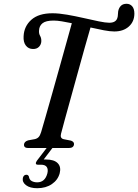

<svg xmlns="http://www.w3.org/2000/svg" viewBox="-20 -781 729 1013"><path d="M302 -75.5Q295.5 -51 316.5 -46.5L354.5 -39Q371.5 -33 370.5 -20Q369 0 342.5 0H129Q106 0 106.5 -18Q107.5 -34 128.5 -40.5L164 -47Q176.5 -50 184 -58Q191.5 -66 197 -84Q205 -111 220.5 -165Q236 -219 255.2 -287Q274.5 -355 294.2 -425.8Q314 -496.5 331 -557.8Q348 -619 359 -658.5Q330.5 -664.5 305.8 -668.5Q281 -672.5 263 -672.5Q222 -672.5 204.5 -658.5Q187 -644.5 186 -620.5Q184.5 -604 191.5 -592Q198.5 -580 198 -563.5Q197.5 -546.5 185.8 -534.2Q174 -522 154 -522.5Q130.5 -522.5 116.5 -540.5Q102.5 -558.5 104.5 -590Q107 -642.5 145.5 -676.8Q184 -711 257 -711Q290.5 -711 333.8 -703.5Q377 -696 420.8 -686Q464.5 -676 500.8 -668.5Q537 -661 556.5 -661Q591 -661 599 -685.5Q602 -694.5 602 -703.5Q602 -712.5 603.5 -721.5Q607 -739.5 617.8 -750.2Q628.5 -761 648 -761Q666 -761 677.5 -747.8Q689 -734.5 689 -708.5Q688.5 -666.5 659.5 -640.8Q630.5 -615 583 -615Q561 -615 528 -621.2Q495 -627.5 457.5 -636Q444.5 -592 427 -529.5Q409.5 -467 390.5 -398Q371.5 -329 353.5 -264.2Q335.5 -199.5 321.8 -149.5Q308 -99.5 302 -75.5ZM230.5 -6H261L210.5 60.5Q216 60.5 223 60.5Q265.5 60.5 284.5 80Q303.5 99.5 295 133Q285.5 168.5 253.8 190.2Q222 212 176.5 212Q138.5 212 117.5 196.2Q96.5 180.5 100.5 158Q104.5 141.5 118.5 141Q128.5 140.5 132.5 150.5Q134.5 167 147 174Q159.5 181 176 181Q217.5 181 230 133.5Q235 112.5 226.8 100.2Q218.5 88 196 88H180Q170 88 169.2 81.8Q168.5 75.5 175 66.5Z"/></svg>

Font: Fraunces 72pt Soft
Style: Italic
Weight: 400
Italic angle: -16°
Version: Version 1.000;[b76b70a41]